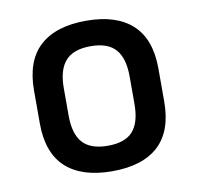

<svg xmlns="http://www.w3.org/2000/svg" viewBox="-64 -568 666 646"><g transform="rotate(-10 269.5 -245.0)"><path d="M270 12Q166 12 111.5 -38Q57 -88 57 -189V-301Q57 -402 111.5 -452Q166 -502 270 -502Q373 -502 427.5 -452Q482 -402 482 -301V-189Q482 -88 428 -38Q374 12 270 12ZM270 -75Q329 -75 355.5 -105Q382 -135 382 -198V-292Q382 -354 355.5 -384.5Q329 -415 270 -415Q211 -415 184 -384.5Q157 -354 157 -292V-198Q157 -135 184 -105Q211 -75 270 -75Z"/></g></svg>

Font: Sofia Sans SemiBold
Style: Regular
Weight: 600
Designer: Botio Nikoltchev, Ani Petrova
Foundry: lettersoup
Version: Version 4.101; ttfautohint (v1.8.4.7-5d5b)